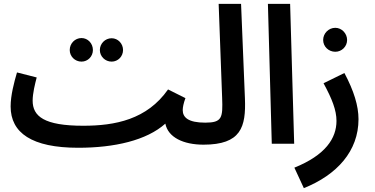

<svg xmlns="http://www.w3.org/2000/svg" viewBox="-20 -744 1939 994"><path d="M402 -425C435 -425 461 -452 461 -485C461 -519 435 -547 402 -547C368 -547 341 -519 341 -485C341 -452 368 -425 402 -425ZM558 -425C591 -425 617 -452 617 -485C617 -518 591 -546 558 -546C524 -546 497 -518 497 -485C497 -452 524 -425 558 -425Z M385 21C572 21 739 -17 836 -104C850 -33 929 5 1034 5C1077 5 1100 -20 1100 -54C1100 -85 1083 -109 1043 -109C953 -109 926 -137 926 -174C926 -188 930 -209 940 -236L850 -281C741 -125 576 -93 411 -93C208 -93 149 -142 149 -223C149 -260 161 -309 170 -343L68 -369C53 -318 35 -250 35 -193C35 -56 145 21 385 21Z M1033 5C1228 5 1254 -86 1248 -235L1228 -724H1112L1130 -238C1134 -134 1130 -109 1042 -109Z M1387 0H1503L1482 -724H1367Z M1716 -476C1749 -476 1777 -503 1777 -537C1777 -571 1749 -600 1716 -600C1681 -600 1653 -571 1653 -537C1653 -503 1681 -476 1716 -476Z M1553 230C1725 161 1836 38 1836 -127C1836 -196 1812 -274 1763 -366L1655 -313C1699 -232 1722 -174 1722 -118C1722 -28 1665 59 1504 124Z"/></svg>

Font: Noto Sans Arabic SemCond SemBd
Style: Regular
Weight: 600
Width: 4
Designer: Monotype Design Team, Nadine Chahine, Nizar Qandah and Khaled Hosny
Foundry: Monotype Imaging Inc.
Version: Version 2.012